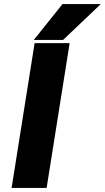

<svg xmlns="http://www.w3.org/2000/svg" viewBox="-20 -923 515 943"><path d="M146 -727H290L475 -903H287ZM37 0H209L322 -711H150Z"/></svg>

Font: Asimov Pro
Style: UltObl
Weight: 900
Designer: Google
Version: Version 2.000980; 2014